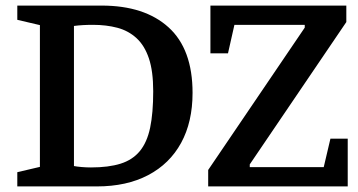

<svg xmlns="http://www.w3.org/2000/svg" viewBox="-20 -668 1283 688"><path d="M42 0V-51L123 -70V-578L42 -597V-648H344Q498 -648 584 -570Q670 -492 670 -335Q670 -231 629 -156Q588 -81 511 -40.5Q434 0 327 0ZM306 -68Q369 -68 412 -81.5Q455 -95 481 -126.5Q507 -158 518 -210.5Q529 -263 529 -341Q529 -413 513.5 -459Q498 -505 469 -531.5Q440 -558 400.5 -568.5Q361 -579 313 -579Q293 -579 276.5 -578Q260 -577 245 -575V-73Q255 -71 272 -69.5Q289 -68 306 -68ZM726 0V-59L1072 -569V-579H820L797 -477H734V-648H1221V-589L875 -79V-69H1140L1164 -171H1226V0Z"/></svg>

Font: Faustina Light SemiBold
Style: Regular
Weight: 600
Version: Version 1.200